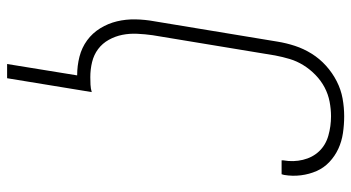

<svg xmlns="http://www.w3.org/2000/svg" viewBox="-244 -539 988 540"><g transform="rotate(90 250.0 -269.0)"><path d="M160 205 192 8Q165 8 139.5 1.5Q114 -5 93.5 -20Q73 -35 59.5 -57Q46 -79 40 -104Q34 -129 34.5 -156Q35 -183 40 -210L97 -555Q101 -580 109 -604.5Q117 -629 131 -651.5Q145 -674 165 -692Q185 -710 208.5 -722Q232 -734 257 -738.5Q282 -743 307 -743Q331 -743 354.5 -739.5Q378 -736 398.5 -726.5Q419 -717 435.5 -701.5Q452 -686 461 -665.5Q470 -645 473 -621.5Q476 -598 472 -574Q471 -572 471 -570.5Q471 -569 470 -567H431Q431 -568 431 -569.5Q431 -571 431 -572Q436 -600 429.5 -627Q423 -654 405.5 -672.5Q388 -691 361.5 -698.5Q335 -706 307 -706Q287 -706 266 -702Q245 -698 226 -688Q207 -678 191 -662.5Q175 -647 163.5 -628.5Q152 -610 146 -590Q140 -570 136 -549L79 -204Q76 -183 75 -161Q74 -139 78 -119Q82 -99 92 -81Q102 -63 118 -51Q134 -39 154.5 -34Q175 -29 197 -29Q207 -29 218 -29.5Q229 -30 239 -33L200 205Z"/></g></svg>

Font: Iosevka Curly XLtObl
Style: Regular
Weight: 200
Italic angle: -9°
Monospace: yes
Designer: Belleve Invis
Foundry: Belleve Invis
Version: Version 11.1.0; ttfautohint (v1.8.3)